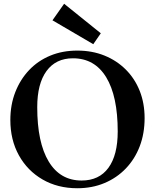

<svg xmlns="http://www.w3.org/2000/svg" viewBox="-20 -985 824 1021"><path d="M391 16Q287 16 206.5 -30.5Q126 -77 80.5 -159Q35 -241 35 -347Q35 -428 61.5 -495.5Q88 -563 135 -612.5Q182 -662 247 -689Q312 -716 391 -716Q470 -716 535.5 -689.5Q601 -663 649 -615Q697 -567 723 -501.5Q749 -436 749 -357Q749 -275 723 -207Q697 -139 649 -89Q601 -39 535.5 -11.5Q470 16 391 16ZM414 -25Q507 -25 556.5 -92.5Q606 -160 606 -286Q606 -474 544.5 -574.5Q483 -675 368 -675Q277 -675 227.5 -607.5Q178 -540 178 -415Q178 -227 239 -126Q300 -25 414 -25ZM476 -750 259 -877 321 -965 516 -808Z"/></svg>

Font: Wittgenstein SemiBold
Style: Regular
Weight: 600
Designer: Jörg Drees
Foundry: Jörg Drees
Version: Version 1.500